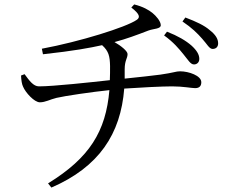

<svg xmlns="http://www.w3.org/2000/svg" viewBox="-20 -791 1040 867"><path d="M721 -631C763 -601 788 -571 809 -545C829 -521 840 -500 856 -500C869 -500 880 -509 880 -525C880 -544 869 -563 845 -585C820 -607 783 -629 734 -648ZM573 -757C612 -727 614 -712 597 -701C549 -668 341 -603 169 -571L174 -546C313 -561 387 -575 441 -587C471 -560 476 -537 477 -493C477 -471 477 -450 476 -429C395 -420 221 -401 156 -401C131 -401 113 -426 91 -456L75 -450C76 -428 79 -410 84 -400C95 -373 135 -329 160 -329C185 -329 206 -342 235 -349C273 -358 396 -376 474 -384C458 -197 384 -78 197 37L212 56C427 -37 525 -186 541 -391C613 -396 713 -401 757 -401C807 -401 844 -393 861 -393C882 -393 889 -404 889 -420C889 -449 833 -469 793 -469C774 -469 767 -463 704 -454C672 -450 605 -442 543 -436C543 -450 543 -464 543 -478C543 -519 556 -527 556 -547C556 -560 527 -584 497 -601C550 -615 598 -633 650 -653C674 -662 706 -660 706 -677C706 -695 685 -719 669 -732C652 -746 626 -761 586 -771ZM804 -694C847 -665 871 -641 893 -616C915 -592 925 -570 940 -570C956 -570 965 -580 965 -595C965 -615 954 -634 927 -655C903 -676 867 -693 817 -712Z"/></svg>

Font: Source Han Serif K
Style: Regular
Weight: 400
Designer: Ryoko NISHIZUKA 西塚涼子 (kana & ideographs); Frank Grießhammer (Latin, Greek & Cyrillic); Wenlong ZHANG 张文龙 (bopomofo); San
Foundry: Adobe Systems Incorporated
Version: Version 1.001;PS 1.001;hotconv 16.6.54;makeotf.lib2.5.65590